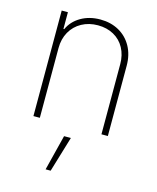

<svg xmlns="http://www.w3.org/2000/svg" viewBox="-115 -617 764 932"><g transform="rotate(15 267.0 -151.5)"><path d="M112.3 0H80.1V-530.3H111.3V-446.3H115.2Q133.8 -487.8 176 -512.5Q218.3 -537.1 273.4 -537.1Q326.2 -537.1 367.2 -514.2Q408.2 -491.2 431.2 -449.5Q454.1 -407.7 454.1 -353.5V0H421.9V-352.5Q421.9 -397.9 402.8 -433.1Q383.8 -468.3 349.1 -487.5Q314.5 -506.8 269.5 -506.8Q224.1 -506.8 188.2 -487.1Q152.3 -467.3 132.3 -431.9Q112.3 -396.5 112.3 -350.6ZM249 55.7H283.2L229.5 234.4H204.1Z"/></g></svg>

Font: Pretendard Thin
Style: Regular
Weight: 100
Designer: Base glyphs from Inter by Rasmus Andersson; Hangeul glyphs from Noto Sans CJK(Source Han Sans) by Jang Soo-young and Kan
Foundry: Kil Hyung-jin
Version: Version 1.309